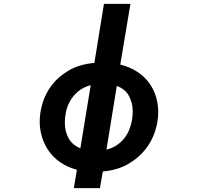

<svg xmlns="http://www.w3.org/2000/svg" viewBox="-20 -861 1040 1001"><path d="M381 24Q332 11 295.5 -14Q259 -39 235 -73Q211 -107 199 -146.5Q187 -186 187 -228Q187 -275 202.5 -325.5Q218 -376 252 -419.5Q286 -463 340 -494.5Q394 -526 472 -533L522 -841H660L607 -524Q657 -512 694.5 -487.5Q732 -463 756.5 -430Q781 -397 793 -357.5Q805 -318 805 -276Q805 -228 788.5 -176.5Q772 -125 737 -81Q702 -37 647.5 -5.5Q593 26 516 33L501 120H365ZM453 -417Q413 -406 387 -384Q361 -362 345.5 -334.5Q330 -307 324 -277.5Q318 -248 318 -222Q318 -176 337.5 -140.5Q357 -105 399 -88ZM535 -81Q568 -89 591 -105.5Q614 -122 629 -141.5Q644 -161 653 -183Q662 -205 666 -224.5Q670 -244 671 -258.5Q672 -273 672 -280Q672 -323 653 -359.5Q634 -396 589 -413Z"/></svg>

Font: LINE Seed JP_TTF Bold
Style: Regular
Weight: 700
Designer: LINE & Fontrix & Fontworks
Version: Version 1.009